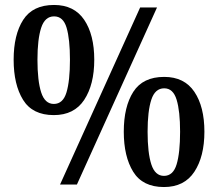

<svg xmlns="http://www.w3.org/2000/svg" viewBox="-20 -744 878 774"><path d="M197 -280Q111 -280 73 -341.5Q35 -403 35 -503Q35 -604 73.5 -664Q112 -724 198 -724Q279 -724 319.5 -664Q360 -604 360 -503Q360 -403 319.5 -341.5Q279 -280 197 -280ZM222 0 545 -714H613L290 0ZM197 -325Q234 -325 248 -371.5Q262 -418 262 -503Q262 -586 248.5 -632Q235 -678 198 -678Q161 -678 146 -632Q131 -586 131 -503Q131 -418 146 -371.5Q161 -325 197 -325ZM641 10Q555 10 517 -51.5Q479 -113 479 -213Q479 -314 517.5 -374Q556 -434 642 -434Q723 -434 763.5 -374Q804 -314 804 -213Q804 -113 763.5 -51.5Q723 10 641 10ZM641 -35Q678 -35 692 -81.5Q706 -128 706 -213Q706 -296 692 -342Q678 -388 642 -388Q605 -388 590 -342Q575 -296 575 -213Q575 -128 590 -81.5Q605 -35 641 -35Z"/></svg>

Font: Noto Serif Tamil SemiCondensed SemiBold
Style: Regular
Weight: 600
Width: 4
Designer: Indian Type Foundry, Tom Grace, and the Monotype Design Team
Foundry: Monotype Imaging Inc.
Version: Version 2.004; ttfautohint (v1.8.4.7-5d5b)